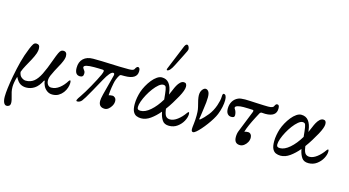

<svg xmlns="http://www.w3.org/2000/svg" viewBox="-129 -1207 3366 1853"><g transform="rotate(15 1554.0 -280.5)"><path d="M14 230Q-5 230 -15.5 208Q-26 186 -26 148Q-26 80 0 -61Q16 -145 34 -214Q52 -283 83 -359Q97 -393 108 -409Q119 -425 137 -425Q155 -425 164 -415Q173 -405 173 -380Q173 -370 171 -360Q169 -350 165 -336Q153 -302 133 -265Q113 -228 92.5 -191.5Q72 -155 60 -121Q65 -84 87.5 -68Q110 -52 129 -52Q176 -52 209.5 -78Q243 -104 271.5 -161Q300 -218 333 -311Q352 -364 363.5 -388Q375 -412 385 -418.5Q395 -425 407 -425Q444 -425 444 -380Q444 -367 439 -349.5Q434 -332 419 -301Q404 -270 373 -215Q357 -184 346.5 -159Q336 -134 336 -114Q336 -86 349 -68.5Q362 -51 384 -51Q427 -51 465 -80.5Q503 -110 531 -156Q538 -166 543 -166Q551 -166 551 -142Q551 -120 542.5 -93.5Q534 -67 516.5 -43.5Q499 -20 473 -4.5Q447 11 411 11Q381 11 358 -5.5Q335 -22 322 -47.5Q309 -73 308 -98L301 -99Q270 -38 232 -13.5Q194 11 150 11Q116 11 90 -5Q64 -21 41 -67Q30 -30 26 -5Q22 20 22 38Q22 66 27 88Q32 110 36 122Q42 141 46 160Q50 179 50 191Q50 213 39 221.5Q28 230 14 230Z M662 13Q648 13 653 -1Q658 -15 680 -45Q695 -67 715 -99.5Q735 -132 755 -168.5Q775 -205 793 -239Q811 -273 822 -298Q833 -324 833.5 -335Q834 -346 820 -347Q799 -348 777 -348.5Q755 -349 734 -349Q633 -349 633 -322Q633 -317 636.5 -311.5Q640 -306 644 -300Q648 -295 653 -287.5Q658 -280 658 -263Q658 -228 624 -228Q572 -228 572 -300Q572 -359 607 -392Q642 -425 704 -425Q789 -425 880.5 -420.5Q972 -416 1063 -416Q1089 -416 1102 -421Q1115 -426 1118 -436Q1122 -445 1129 -452.5Q1136 -460 1143 -460Q1164 -460 1164 -423Q1164 -342 1040 -342H1007Q1000 -342 996 -339Q992 -336 989 -332Q963 -289 955 -245Q946 -199 943 -170.5Q940 -142 939 -123Q945 -125 955 -127Q965 -129 976 -129Q991 -129 1003 -117Q1015 -105 1015 -83Q1015 -60 1003 -38Q991 -16 973 -1.5Q955 13 936 13Q874 13 874 -51Q874 -62 876.5 -77Q879 -92 885 -117L938 -321Q942 -344 926 -344Q897 -344 846 -251L778 -128Q751 -79 732.5 -49Q714 -19 705 -8Q695 3 684 8Q673 13 662 13Z M1298 11Q1273 11 1251.5 2Q1230 -7 1217 -32.5Q1204 -58 1204 -107Q1204 -139 1210 -171.5Q1216 -204 1225 -232Q1236 -265 1254.5 -298.5Q1273 -332 1296 -360.5Q1319 -389 1344 -406Q1369 -423 1392 -423Q1439 -423 1465 -389Q1491 -355 1498 -295Q1499 -289 1500 -280Q1513 -307 1524 -335Q1532 -356 1544.5 -379Q1557 -402 1573.5 -417.5Q1590 -433 1609 -433Q1639 -433 1639 -395Q1639 -360 1602 -292Q1581 -254 1557 -215Q1533 -176 1507 -141Q1508 -134 1509 -128Q1516 -82 1531 -66.5Q1546 -51 1571 -51Q1606 -51 1644.5 -80Q1683 -109 1714 -154Q1723 -166 1728 -166Q1735 -166 1735 -147Q1735 -115 1715 -78Q1695 -41 1659.5 -15Q1624 11 1577 11Q1530 11 1509.5 -20Q1489 -51 1481 -90Q1479 -97 1478 -104Q1436 -54 1390.5 -21.5Q1345 11 1298 11ZM1241 -87Q1241 -71 1248.5 -64.5Q1256 -58 1275 -58Q1320 -58 1371.5 -102.5Q1423 -147 1468 -222Q1462 -287 1457 -315.5Q1452 -344 1444.5 -351Q1437 -358 1423 -358Q1403 -358 1378.5 -337.5Q1354 -317 1329.5 -284.5Q1305 -252 1285 -215Q1265 -178 1253 -144Q1241 -110 1241 -87ZM1422 -502Q1417 -502 1417 -509Q1417 -511 1417.5 -513.5Q1418 -516 1419 -519L1515 -753Q1529 -791 1544 -791Q1555 -791 1562 -777.5Q1569 -764 1569 -752Q1569 -746 1563 -731Q1557 -716 1540 -684L1483 -571Q1449 -502 1422 -502Z M1818 10Q1800 10 1800 -17Q1800 -26 1801 -38Q1802 -50 1805 -72Q1807 -87 1808.5 -111.5Q1810 -136 1810 -155Q1810 -195 1806.5 -214Q1803 -233 1802 -237Q1792 -272 1786 -302Q1780 -332 1780 -349Q1780 -384 1796 -405Q1812 -426 1828 -426Q1845 -426 1857.5 -409Q1870 -392 1870 -351Q1870 -307 1859 -236Q1852 -184 1848.5 -159.5Q1845 -135 1843 -128L1850 -124Q1889 -156 1923.5 -200Q1958 -244 1978 -302Q1986 -325 1991.5 -349.5Q1997 -374 1997 -391Q1997 -424 2009 -424Q2038 -424 2038 -367Q2038 -337 2030 -299Q2022 -261 2007 -223Q1997 -198 1978 -167Q1959 -136 1936 -105Q1913 -74 1890 -48Q1867 -22 1848 -6Q1829 10 1818 10Z M2287 14Q2229 14 2229 -53Q2229 -88 2241 -116L2324 -324Q2333 -346 2319 -347Q2299 -348 2275.5 -349Q2252 -350 2226 -350Q2192 -350 2168.5 -343Q2145 -336 2145 -323Q2145 -320 2146.5 -316Q2148 -312 2152 -307Q2159 -298 2163.5 -282Q2168 -266 2168 -252Q2168 -239 2160.5 -233.5Q2153 -228 2135 -228Q2112 -228 2097.5 -245.5Q2083 -263 2083 -297Q2083 -338 2101.5 -369Q2120 -400 2154 -415Q2177 -425 2222 -425Q2240 -425 2269.5 -423.5Q2299 -422 2339 -420Q2380 -418 2409 -417Q2438 -416 2454 -416Q2503 -416 2510 -436Q2520 -460 2534 -460Q2545 -460 2550.5 -452Q2556 -444 2556 -422Q2556 -341 2446 -341Q2436 -341 2428 -342Q2420 -343 2410 -343Q2398 -343 2391 -332L2364 -281Q2340 -235 2322 -194.5Q2304 -154 2295 -122Q2309 -128 2332 -128Q2349 -128 2359.5 -114.5Q2370 -101 2370 -81Q2370 -57 2358 -35.5Q2346 -14 2327 0Q2308 14 2287 14Z M2691 11Q2666 11 2644.5 2Q2623 -7 2610 -32.5Q2597 -58 2597 -107Q2597 -139 2603 -171.5Q2609 -204 2618 -232Q2629 -265 2647.5 -298.5Q2666 -332 2689 -360.5Q2712 -389 2737 -406Q2762 -423 2785 -423Q2832 -423 2858 -389Q2884 -355 2891 -295Q2892 -289 2893 -280Q2906 -307 2917 -335Q2925 -356 2937.5 -379Q2950 -402 2966.5 -417.5Q2983 -433 3002 -433Q3032 -433 3032 -395Q3032 -360 2995 -292Q2974 -254 2950 -215Q2926 -176 2900 -141Q2901 -134 2902 -128Q2909 -82 2924 -66.5Q2939 -51 2964 -51Q2999 -51 3037.5 -80Q3076 -109 3107 -154Q3116 -166 3121 -166Q3128 -166 3128 -147Q3128 -115 3108 -78Q3088 -41 3052.5 -15Q3017 11 2970 11Q2923 11 2902.5 -20Q2882 -51 2874 -90Q2872 -97 2871 -104Q2829 -54 2783.5 -21.5Q2738 11 2691 11ZM2634 -87Q2634 -71 2641.5 -64.5Q2649 -58 2668 -58Q2713 -58 2764.5 -102.5Q2816 -147 2861 -222Q2855 -287 2850 -315.5Q2845 -344 2837.5 -351Q2830 -358 2816 -358Q2796 -358 2771.5 -337.5Q2747 -317 2722.5 -284.5Q2698 -252 2678 -215Q2658 -178 2646 -144Q2634 -110 2634 -87Z"/></g></svg>

Font: Junicode
Style: Italic
Weight: 400
Italic angle: -11°
Designer: Peter S. Baker
Version: Version 2.100; ttfautohint (v1.8.4)